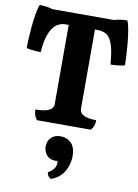

<svg xmlns="http://www.w3.org/2000/svg" viewBox="-110 -781 858 1196"><g transform="rotate(10 319.0 -182.5)"><path d="M150 0Q128 -25 128 -64Q182 -64 211.5 -77Q241 -90 241 -118V-619H219Q193 -619 167.5 -603Q142 -587 123.5 -544.5Q105 -502 98 -421Q86 -422 68 -423Q50 -424 33.5 -426.5Q17 -429 8 -432Q8 -453 10 -491Q12 -529 16 -572Q20 -615 26.5 -652.5Q33 -690 42 -710Q60 -710 83 -707Q106 -704 124 -698H514Q533 -704 555 -707Q577 -710 596 -710Q605 -690 611.5 -652.5Q618 -615 622 -572Q626 -529 628 -491Q630 -453 630 -432Q617 -427 588.5 -424Q560 -421 540 -421Q534 -502 520 -544.5Q506 -587 483 -603Q460 -619 424 -619H407V-118Q407 -64 513 -64Q513 -25 490 0ZM299 345Q289 342 281 331Q273 320 273 307Q295 295 308 278.5Q321 262 321 238Q321 235 319 227Q316 228 313 228.5Q310 229 307 229Q270 229 250.5 205.5Q231 182 231 153Q231 116 253.5 94.5Q276 73 312 73Q352 73 379.5 99.5Q407 126 407 185Q407 206 398.5 238Q390 270 366.5 299.5Q343 329 299 345Z"/></g></svg>

Font: Calistoga
Style: Regular
Weight: 400
Designer: Yvonne Schuttler, Eben Sorkin
Foundry: www.sorkintype.com
Version: Version 1.010; ttfautohint (v1.8.4.7-5d5b)